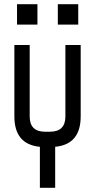

<svg xmlns="http://www.w3.org/2000/svg" viewBox="-20 -899 455 919"><path d="M366.2 -683.6Q366.2 -598.6 366.2 -341.8Q366.2 -208 244.1 -196.3Q244.1 -130.9 244.1 0Q225.6 0 170.9 0Q170.9 -48.8 170.9 -196.3Q48.8 -208 48.8 -341.8Q48.8 -354.5 48.8 -369.1Q48.8 -415 48.8 -489.3Q48.8 -537.1 48.8 -683.6Q67.4 -683.6 122.1 -683.6Q122.1 -598.6 122.1 -341.8Q122.1 -268.6 195.3 -268.6Q203.1 -268.6 219.7 -268.6Q293 -268.6 293 -341.8Q293 -456.1 293 -683.6Q311.5 -683.6 366.2 -683.6ZM159.2 -878.9Q159.2 -854.5 159.2 -781.2Q134.8 -781.2 61.5 -781.2Q61.5 -787.1 61.5 -805.7Q61.5 -824.2 61.5 -878.9Q85.9 -878.9 159.2 -878.9ZM354.5 -878.9Q354.5 -854.5 354.5 -781.2Q330.1 -781.2 256.8 -781.2Q256.8 -805.7 256.8 -878.9Q281.2 -878.9 354.5 -878.9Z"/></svg>

Font: ZAANS 2018
Style: Regular
Weight: 400
Designer: Counter Creatives
Version: Version 1.0 - 24-01-18